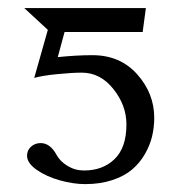

<svg xmlns="http://www.w3.org/2000/svg" viewBox="-20 -450 469 482"><path d="M297.4 -137.7Q297.4 -185.5 264.6 -226.6Q231.9 -267.6 185.5 -267.6Q161.1 -267.6 123.8 -263.9Q86.4 -260.3 65.9 -254.4L100.1 -375L41 -429.7H346.2L338.4 -371.6V-369.6H142.1L125 -306.6Q172.4 -311.5 211.9 -311.5Q281.7 -311.5 324.5 -263.4Q367.2 -215.3 367.2 -154.3Q367.2 -130.4 361.8 -107.7Q356.4 -85 343.5 -62.7Q330.6 -40.5 311.3 -24.2Q292 -7.8 261.7 2.2Q231.4 12.2 193.8 12.2Q164.6 12.2 130.9 2.9Q97.2 -6.3 72.5 -23.4Q47.9 -40.5 47.9 -59.1Q47.9 -72.8 57.9 -81.8Q67.9 -90.8 82 -90.8Q106 -90.8 122.1 -61Q130.9 -44.9 149.7 -33.4Q168.5 -22 190.9 -22Q238.3 -22 267.8 -50.8Q297.4 -79.6 297.4 -137.7Z"/></svg>

Font: Libertinage
Style: f
Weight: 400
Designer: OSP
Foundry: OSP
Version: Version 1.0; 2008; OFL relea